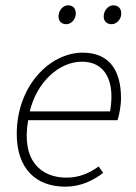

<svg xmlns="http://www.w3.org/2000/svg" viewBox="-20 -690 511 722"><path d="M226 12C284 12 332 -12 368 -40L351 -64C316 -39 278 -22 230 -22C134 -22 59 -86 86 -238H422C428 -258 435 -288 435 -322C435 -420 395 -492 291 -492C168 -492 43 -368 43 -186C43 -57 114 12 226 12ZM92 -271C118 -381 202 -458 288 -458C371 -458 399 -394 399 -328C399 -307 397 -290 394 -271ZM229 -599C248 -599 265 -617 265 -639C265 -659 254 -670 236 -670C218 -670 200 -652 200 -628C200 -610 212 -599 229 -599ZM400 -599C418 -599 436 -617 436 -639C436 -659 424 -670 406 -670C388 -670 370 -652 370 -628C370 -610 382 -599 400 -599Z"/></svg>

Font: Source Sans Pro Light
Style: Italic
Weight: 300
Italic angle: -11°
Designer: Paul D. Hunt
Foundry: Adobe Systems Incorporated
Version: Version 3.006;hotconv 1.0.111;makeotfexe 2.5.65597